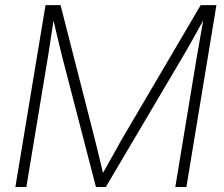

<svg xmlns="http://www.w3.org/2000/svg" viewBox="-20 -748 894 768"><path d="M41.5 0 162.1 -727.5H222.2L360.8 -185.1Q364.7 -168.9 369.4 -149.9Q374 -130.9 378.9 -111.1Q383.8 -91.3 388.2 -72.3Q392.6 -53.2 396 -36.6L381.8 -38.6Q391.1 -55.2 401.9 -74.2Q412.6 -93.3 423.6 -112.8Q434.6 -132.3 445.1 -151.1Q455.6 -169.9 464.8 -186.5L782.7 -727.5H845.7L725.6 0H681.2L765.6 -510.7Q769.5 -531.7 773.2 -554Q776.9 -576.2 781 -599.1Q785.2 -622.1 789.1 -645Q793 -668 796.9 -689.9L805.2 -688.5Q791.5 -664.1 778.3 -639.9Q765.1 -615.7 752.2 -592.8Q739.3 -569.8 727.3 -548.8Q715.3 -527.8 704.1 -509.3L403.3 0H363.8L231.4 -510.7Q225.1 -535.6 218 -564.5Q210.9 -593.3 203.6 -625.2Q196.3 -657.2 188.5 -689.9L197.8 -688.5Q194.3 -666 190.7 -643.1Q187 -620.1 183.6 -597.4Q180.2 -574.7 176.8 -552.2Q173.3 -529.8 169.9 -509.3L85.4 0Z"/></svg>

Font: Inter 28pt ExtraLight
Style: Italic
Weight: 250
Italic angle: -9.3988°
Designer: Rasmus Andersson
Foundry: rsms
Version: Version 4.001;git-66647c0bb